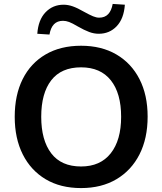

<svg xmlns="http://www.w3.org/2000/svg" viewBox="-20 -948 827 978"><path d="M55 -353Q55 -464 95.5 -545Q136 -626 212 -670.5Q288 -715 393 -715Q497 -715 573 -670.5Q649 -626 690.5 -545Q732 -464 732 -354Q732 -243 690.5 -161.5Q649 -80 573 -35Q497 10 393 10Q288 10 212.5 -35Q137 -80 96 -161.5Q55 -243 55 -353ZM190 -353Q190 -234 241 -167Q292 -100 393 -100Q491 -100 544 -167Q597 -234 597 -353Q597 -473 544.5 -539Q492 -605 393 -605Q292 -605 241 -539Q190 -473 190 -353ZM232 -772 170 -776Q175 -847 212 -885.5Q249 -924 304 -924Q327 -924 351 -915.5Q375 -907 408 -888Q437 -872 454 -865Q471 -858 485 -858Q514 -858 531 -876Q548 -894 554 -928L616 -924Q611 -853 574.5 -814.5Q538 -776 483 -776Q459 -776 434.5 -785Q410 -794 375 -814Q348 -830 332 -836Q316 -842 301 -842Q272 -842 255 -824.5Q238 -807 232 -772Z"/></svg>

Font: Mulish ExtraLight
Style: Regular
Weight: 200
Designer: Vernon Adams
Foundry: Vernon Adams
Version: Version 3.603